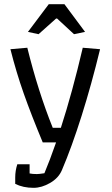

<svg xmlns="http://www.w3.org/2000/svg" viewBox="-20 -704 536 921"><path d="M114 -551 214 -684H289L388 -551L335 -540L254 -615H249L165 -540ZM53 178V147Q53 115 63 84H122V128Q136 131 157 131Q167 131 193 127Q218 68 249 -21H185Q130 -153 94 -255Q58 -357 30 -468L111 -475Q163 -265 233 -91H272Q327 -261 377 -475L460 -468Q419 -299 371.5 -148.5Q324 2 277 112Q261 150 220.5 173.5Q180 197 141 197Q91 197 53 178Z"/></svg>

Font: Athiti Medium
Style: Regular
Weight: 500
Designer: CadsonDemak Team
Foundry: CadsonDemak
Version: Version 1.033